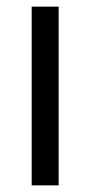

<svg xmlns="http://www.w3.org/2000/svg" viewBox="-20 -560 272 580"><path d="M75.7 0V-540H157.2V0Z"/></svg>

Font: V-Inter
Style: Regular-375
Weight: 375
Designer: Rasmus Andersson
Foundry: rsms
Version: Version 4.000;git-4146feb